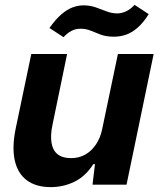

<svg xmlns="http://www.w3.org/2000/svg" viewBox="-20 -758 658 788"><path d="M188.6 10Q128 10 90.3 -17.9Q52.6 -45.9 40.6 -99.8Q28.6 -153.7 44.6 -231.3L108.4 -536.3H255.4L195.4 -245.7Q186.4 -202.6 191.4 -171.9Q196.3 -141.3 216.2 -125.1Q236.1 -109 271.6 -109Q304.3 -109 330.2 -123.7Q356.1 -138.4 374.2 -165.6Q392.3 -192.7 399.6 -229.3L463.9 -536.3H610.6L499.3 0H359.7L369.7 -84.4H363.1Q331.1 -34.3 285.4 -12.1Q239.7 10 188.6 10ZM447.9 -607.4Q415.7 -607.4 393.3 -615.9Q370.9 -624.3 352.1 -632.2Q333.4 -640.1 310.7 -640.1Q289.6 -640.1 272.6 -630.9Q255.6 -621.7 240.7 -605.4L183 -643.1Q209 -679.7 232.4 -699.6Q255.9 -719.6 278.3 -727.8Q300.7 -736 322.6 -736Q350 -736 372.8 -727.9Q395.6 -719.9 417.2 -711.4Q438.9 -703 461.1 -703Q478.9 -703 497.3 -711.4Q515.7 -719.9 532.4 -738L590.4 -700Q567.6 -663.7 543.7 -643.4Q519.9 -623.1 496.2 -615.3Q472.6 -607.4 447.9 -607.4Z"/></svg>

Font: Mona Sans ExtraLight
Style: Italic
Weight: 200
Italic angle: -11.6951°
Designer: Deni Anggara
Foundry: GitHub
Version: Version 2.000